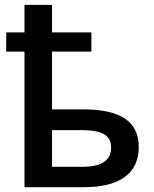

<svg xmlns="http://www.w3.org/2000/svg" viewBox="-20 -780 643 800"><path d="M5.9 -564.9V-645H82V-759.8H196.8V-645H360.8V-564.9H196.8V-324.2H327.1Q444.3 -324.2 501.2 -285.4Q558.1 -246.6 558.1 -168Q558.1 -85 499.8 -42.5Q441.4 0 329.1 0H82V-564.9ZM442.9 -165Q442.9 -204.6 412.8 -221.2Q382.8 -237.8 320.8 -237.8H196.8V-85H323.2Q442.9 -85 442.9 -165Z"/></svg>

Font: Open Sans
Style: SemiBold
Weight: 600
Foundry: Ascender Corporation
Version: Version 1.10